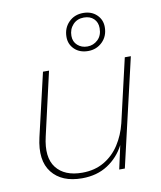

<svg xmlns="http://www.w3.org/2000/svg" viewBox="-83 -799 736 876"><g transform="rotate(-10 284.5 -361.0)"><path d="M227 10Q133 10 88 -47Q43 -104 67 -208L135 -500H163L96 -207Q74 -113 112 -64Q150 -15 232 -15Q290 -15 333.5 -40.5Q377 -66 405 -109.5Q433 -153 446 -206L514 -500H542L426 0H400L424 -109Q396 -55 346 -22.5Q296 10 227 10ZM362 -732Q400 -732 424 -709Q448 -686 448 -652Q448 -610 421 -583.5Q394 -557 355 -557Q316 -557 292 -580Q268 -603 268 -637Q268 -678 294.5 -705Q321 -732 362 -732ZM361 -711Q330 -711 310.5 -690Q291 -669 291 -638Q291 -611 309.5 -594.5Q328 -578 355 -578Q383 -578 403.5 -597.5Q424 -617 424 -651Q424 -678 407 -694.5Q390 -711 361 -711Z"/></g></svg>

Font: Work Sans ExtraLight
Style: Italic
Weight: 200
Italic angle: -13°
Designer: Wei Huang
Foundry: Wei Huang
Version: Version 2.012; ttfautohint (v1.8.3)